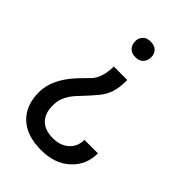

<svg xmlns="http://www.w3.org/2000/svg" viewBox="-220 -641 924 924"><g transform="rotate(45 242.0 -178.5)"><path d="M293.9 -339.8Q293.5 -287.1 283.2 -255.4Q272.9 -223.6 249 -194.1Q225.1 -164.6 179 -116.2Q132.8 -67.9 127.4 -18.6L126.5 0Q126.5 54.7 155.5 83.3Q184.6 111.8 238.8 111.8Q289.1 111.8 320.3 83.7Q351.6 55.7 351.6 9.8H443.8Q442.9 90.3 386.7 141.4Q330.6 192.4 238.8 192.4Q141.1 192.4 87.6 142.1Q34.2 91.8 34.2 2.4Q34.2 -84 113.8 -171.4L168.5 -228Q201.7 -267.1 201.7 -339.8ZM297.9 -498.5Q297.9 -476.1 284.2 -460.4Q270.5 -444.8 243.4 -444.8Q216.3 -444.8 202.4 -460.4Q188.5 -476.1 188.5 -498.5Q188.5 -520.5 202.4 -535.4Q216.3 -550.3 243.4 -550.3Q270.5 -550.3 284.2 -535.4Q297.9 -520.5 297.9 -498.5Z"/></g></svg>

Font: Hopone
Style: Regular
Weight: 400
Foundry: SIL International (SIL)
Version: Version 1.00 September 3, 2015, initial release